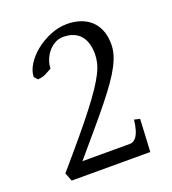

<svg xmlns="http://www.w3.org/2000/svg" viewBox="-115 -691 698 778"><g transform="rotate(-20 234.5 -301.5)"><path d="M400.9 0H62L47.9 -36.1Q106 -103.5 149.2 -155.3Q192.4 -207 223.1 -246.8Q253.9 -286.6 273.9 -316.7Q293.9 -346.7 305.7 -370.4Q317.4 -394 321.8 -413.3Q326.2 -432.6 326.2 -451.2Q326.2 -473.6 320.8 -493.4Q315.4 -513.2 303.7 -527.8Q292 -542.5 273.2 -550.8Q254.4 -559.1 228 -559.1Q208 -559.1 191.2 -549.3Q174.3 -539.6 162.4 -524.7Q150.4 -509.8 143.6 -491.5Q136.7 -473.1 136.7 -456.1Q128.4 -451.7 121.8 -447.8Q115.2 -443.8 108.4 -440.7Q101.6 -437.5 93.5 -435.3Q85.4 -433.1 74.2 -432.1L61 -446.8Q61 -472.2 78.1 -499.8Q95.2 -527.3 123.5 -550.3Q151.9 -573.2 187.7 -588.1Q223.6 -603 261.2 -603Q290.5 -603 316.2 -594.7Q341.8 -586.4 360.8 -569.6Q379.9 -552.7 390.9 -526.6Q401.9 -500.5 401.9 -464.8Q401.9 -442.9 395.5 -420.9Q389.2 -398.9 375.7 -373.3Q362.3 -347.7 341.1 -317.4Q319.8 -287.1 289.6 -249.3Q259.3 -211.4 219.5 -164.6Q179.7 -117.7 129.9 -59.1H334Q342.3 -59.1 348.9 -62.7Q355.5 -66.4 360.6 -72.5Q365.7 -78.6 369.4 -86.4Q373 -94.2 375.5 -102.5Q381.3 -121.6 383.8 -146L408.2 -140.1Z"/></g></svg>

Font: Gentium Plus Viet
Style: Regular
Weight: 400
Designer: J. Victor Gaultney, Annie Olsen, Iska Routamaa, Becca Hirsbrunner
Foundry: SIL International
Version: Version 5.000